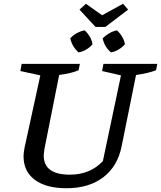

<svg xmlns="http://www.w3.org/2000/svg" viewBox="-20 -989 855 1019"><path d="M333 10Q225 10 165 -34.5Q105 -79 105 -159Q105 -177 110 -204L194 -589L88 -612L95 -650H404L397 -616Q376 -607 351.5 -601.5Q327 -596 294 -591L216 -199Q215 -188 213.5 -179.5Q212 -171 212 -164Q212 -62 351 -62Q458 -62 526 -134L622 -589L522 -612L529 -650H815L808 -616Q766 -600 702 -591L626 -215Q605 -107 528.5 -48.5Q452 10 333 10ZM487 -846 402 -938 436 -969 522 -908 633 -969 660 -938 539 -846ZM397 -711Q362 -742 353 -786Q368 -802 388 -813Q408 -824 429 -828Q446 -813 457 -793.5Q468 -774 471 -754Q458 -738 437.5 -726Q417 -714 397 -711ZM569 -711Q534 -740 525 -786Q540 -801 560 -812.5Q580 -824 601 -828Q617 -813 628.5 -793.5Q640 -774 643 -754Q629 -738 609 -726Q589 -714 569 -711Z"/></svg>

Font: Piazzolla SC Medium
Style: Italic
Weight: 500
Italic angle: -11.3°
Designer: Juan Pablo del Peral
Foundry: Huerta Tipografica
Version: Version 1.330